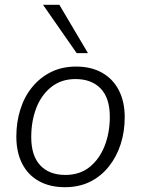

<svg xmlns="http://www.w3.org/2000/svg" viewBox="-20 -771 587 799"><path d="M250 8Q188 8 142.5 -17Q97 -42 72.5 -89.5Q48 -137 48 -203Q48 -262 64.5 -315Q81 -368 113.5 -408Q146 -448 192 -471Q238 -494 297 -494Q359 -494 404.5 -468.5Q450 -443 474.5 -395.5Q499 -348 499 -283Q499 -223 482 -170.5Q465 -118 432.5 -77.5Q400 -37 354.5 -14.5Q309 8 250 8ZM252 -43Q312 -43 353 -76Q394 -109 415.5 -164Q437 -219 437 -285Q437 -363 399 -402.5Q361 -442 294 -442Q235 -442 193.5 -409Q152 -376 131 -321.5Q110 -267 110 -200Q110 -123 147.5 -83Q185 -43 252 -43ZM299 -550 159 -751H227L346 -550Z"/></svg>

Font: Nunito Sans 12pt Light
Style: Italic
Weight: 300
Italic angle: -9°
Designer: Vernon Adams
Foundry: Vernon Adams
Version: Version 3.101;gftools[0.9.27]